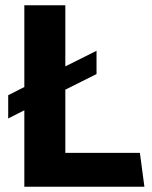

<svg xmlns="http://www.w3.org/2000/svg" viewBox="-20 -706 573 726"><path d="M526 0H72V-289L11 -258V-346L72 -377V-686H227V-455L345 -514V-426L227 -367V-128H509Z"/></svg>

Font: Chivo
Style: Bold
Weight: 700
Designer: Hector Gatti
Foundry: Omnibus-Type
Version: Version 1.007;PS 001.007;hotconv 1.0.88;makeotf.lib2.5.64775